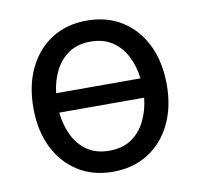

<svg xmlns="http://www.w3.org/2000/svg" viewBox="-68 -624 735 706"><g transform="rotate(-10 300.0 -271.0)"><path d="M299.3 11.7Q225.1 11.7 169.2 -23.4Q113.3 -58.6 82 -122.1Q50.8 -185.5 50.8 -269.5Q50.8 -355 82 -418.7Q113.3 -482.4 169.2 -517.6Q225.1 -552.7 299.3 -552.7Q374 -552.7 430.2 -517.6Q486.3 -482.4 517.6 -418.7Q548.8 -355 548.8 -269.5Q548.8 -185.5 517.6 -122.1Q486.3 -58.6 430.2 -23.4Q374 11.7 299.3 11.7ZM299.3 -66.9Q348.6 -66.9 382.3 -89.8Q416 -112.8 434.8 -151.4Q453.6 -189.9 458.5 -236.8H141.6Q146.5 -189.9 165 -151.4Q183.6 -112.8 217 -89.8Q250.5 -66.9 299.3 -66.9ZM142.6 -309.1H457.5Q452.1 -354.5 433.1 -392.1Q414.1 -429.7 380.9 -451.9Q347.7 -474.1 299.3 -474.1Q251.5 -474.1 218.5 -451.9Q185.5 -429.7 166.7 -392.3Q147.9 -355 142.6 -309.1Z"/></g></svg>

Font: Inter
Style: Regular
Weight: 400
Designer: Rasmus Andersson
Foundry: rsms
Version: Version 4.001;git-9221beed3